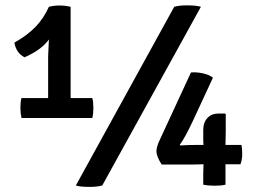

<svg xmlns="http://www.w3.org/2000/svg" viewBox="-20 -709 986 734"><path d="M35 -546Q86 -575 116.5 -607Q147 -639 167 -683Q186 -688 207.5 -688Q229 -688 250 -683V-334H333Q337 -319 337 -297Q337 -275 333 -258H62Q58 -277 58 -298Q58 -319 62 -334H164V-493Q164 -502 165.5 -526.5Q167 -551 167 -558Q138 -518 74 -490Q42 -506 35 -546ZM270 0 646 -683Q666 -689 699.5 -688.5Q733 -688 748 -683L371 0Q351 6 317.5 5.5Q284 5 270 0ZM843 -206 842 -155H903Q906 -142 906 -120Q906 -98 899 -81H842V-3Q826 1 801 1Q776 1 757 -3V-45L758 -81L717 -80H598Q578 -112 578 -130.5Q578 -149 593 -179L710 -432Q731 -434 756 -428.5Q781 -423 794 -412L718 -248Q686 -180 667 -155L669 -153Q694 -155 740 -155H758Q757 -163 757 -179V-212Q757 -241 773 -258Q789 -275 815 -275H840L843 -272Z"/></svg>

Font: Signika
Style: Regular
Weight: 400
Designer: Anna Giedrys
Foundry: Anna Giedrys
Version: Version 1.001